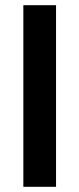

<svg xmlns="http://www.w3.org/2000/svg" viewBox="-20 -720 306 740"><path d="M196 0H70V-700H196Z"/></svg>

Font: Space Grotesk Variable Light
Style: Regular
Weight: 300
Designer: Florian Karsten
Foundry: Florian Karsten
Version: Version 2.000